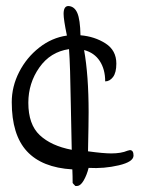

<svg xmlns="http://www.w3.org/2000/svg" viewBox="-20 -557 489 637"><path d="M221 50Q221 27 220 5Q119 -1 69 -55.5Q19 -110 19 -218Q19 -270 43.5 -318Q68 -366 110 -399Q152 -432 202 -439Q191 -492 191 -511Q191 -537 207 -537Q227 -536 236.5 -514Q246 -492 247 -440Q294 -436 330 -413Q366 -390 366 -346Q366 -316 355 -301.5Q344 -287 329 -287Q329 -327 311 -354.5Q293 -382 259 -391Q274 -307 274 -185Q274 -151 272 -55Q323 -48 349 -48Q382 -48 403 -57L411 -59Q423 -59 423 -41Q423 -20 374 -8.5Q325 3 274 0Q268 24 257.5 42Q247 60 235 60H230Q222 52 221 50ZM215 -208Q213 -341 209 -394Q147 -385 110.5 -333Q74 -281 74 -216Q74 -144 112 -108.5Q150 -73 218 -60Z"/></svg>

Font: Indie Flower
Style: Regular
Weight: 400
Designer: Kimberly Geswein
Foundry: Kimberly Geswein
Version: Version 2.000